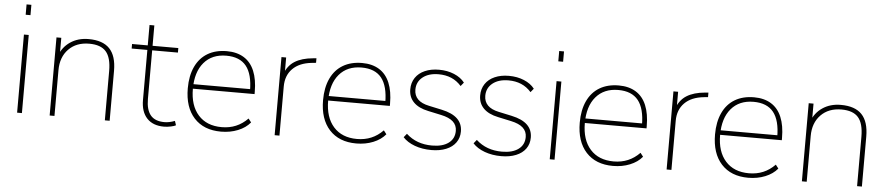

<svg xmlns="http://www.w3.org/2000/svg" viewBox="-43 -1030 6107 1320"><g transform="rotate(5 3010.5 -369.5)"><path d="M95.7 -747.1H128.9V-675.8H95.7ZM95.7 -539.1H128.9V0H95.7Z M320.3 -539.1H353.5V-411.1H339.8Q362.3 -474.6 415.5 -510.7Q468.8 -546.9 542 -546.9Q639.6 -546.9 687 -497.1Q734.4 -447.3 734.4 -344.7V0H701.2V-340.8Q701.2 -432.6 665 -474.1Q628.9 -515.6 548.8 -515.6Q460 -515.6 406.7 -460.9Q353.5 -406.2 353.5 -315.4V0H320.3Z M950.2 -162.1V-507.8H841.8V-539.1H950.2V-679.7H983.4V-539.1H1161.1V-507.8H983.4V-171.9Q983.4 -97.7 1014.2 -60.5Q1044.9 -23.4 1110.4 -23.4Q1143.6 -23.4 1181.6 -38.1L1191.4 -8.8Q1182.6 -2.9 1157.7 2.4Q1132.8 7.8 1109.4 7.8Q1033.2 7.8 991.7 -36.6Q950.2 -81.1 950.2 -162.1Z M1250 -269.5Q1250 -356.4 1279.3 -418.9Q1308.6 -481.4 1363.8 -514.2Q1418.9 -546.9 1496.1 -546.9Q1565.4 -546.9 1613.8 -517.1Q1662.1 -487.3 1686.5 -428.7Q1710.9 -370.1 1710.9 -285.2V-269.5H1267.6V-300.8H1698.2L1677.7 -288.1Q1677.7 -403.3 1632.8 -459.5Q1587.9 -515.6 1495.1 -515.6Q1396.5 -515.6 1340.8 -450.2Q1285.2 -384.8 1285.2 -268.6Q1285.2 -153.3 1343.3 -88.4Q1401.4 -23.4 1504.9 -23.4Q1558.6 -23.4 1603 -42Q1647.5 -60.5 1684.6 -98.6L1704.1 -73.2Q1672.9 -35.2 1619.6 -13.7Q1566.4 7.8 1502.9 7.8Q1383.8 7.8 1316.9 -65.4Q1250 -138.7 1250 -269.5Z M1873 -539.1H1905.3V-419.9H1893.6Q1916 -482.4 1964.4 -512.7Q2012.7 -543 2090.8 -549.8L2113.3 -551.8V-520.5L2085 -517.6Q1999 -508.8 1952.6 -461.9Q1906.2 -415 1906.2 -338.9V0H1873Z M2183.6 -269.5Q2183.6 -356.4 2212.9 -418.9Q2242.2 -481.4 2297.4 -514.2Q2352.5 -546.9 2429.7 -546.9Q2499 -546.9 2547.4 -517.1Q2595.7 -487.3 2620.1 -428.7Q2644.5 -370.1 2644.5 -285.2V-269.5H2201.2V-300.8H2631.8L2611.3 -288.1Q2611.3 -403.3 2566.4 -459.5Q2521.5 -515.6 2428.7 -515.6Q2330.1 -515.6 2274.4 -450.2Q2218.8 -384.8 2218.8 -268.6Q2218.8 -153.3 2276.9 -88.4Q2335 -23.4 2438.5 -23.4Q2492.2 -23.4 2536.6 -42Q2581.1 -60.5 2618.2 -98.6L2637.7 -73.2Q2606.4 -35.2 2553.2 -13.7Q2500 7.8 2436.5 7.8Q2317.4 7.8 2250.5 -65.4Q2183.6 -138.7 2183.6 -269.5Z M2757.8 -63.5 2778.3 -88.9Q2814.5 -55.7 2858.9 -39.6Q2903.3 -23.4 2957 -23.4Q3029.3 -23.4 3070.3 -53.7Q3111.3 -84 3111.3 -137.7Q3111.3 -176.8 3084 -201.7Q3056.6 -226.6 3001 -238.3L2910.2 -257.8Q2843.8 -271.5 2809.1 -306.6Q2774.4 -341.8 2774.4 -395.5Q2774.4 -441.4 2797.4 -475.6Q2820.3 -509.8 2862.3 -528.3Q2904.3 -546.9 2960 -546.9Q3017.6 -546.9 3064.5 -527.3Q3111.3 -507.8 3137.7 -473.6L3117.2 -448.2Q3086.9 -482.4 3047.9 -499Q3008.8 -515.6 2960 -515.6Q2891.6 -515.6 2850.6 -482.9Q2809.6 -450.2 2809.6 -396.5Q2809.6 -356.4 2835 -330.6Q2860.4 -304.7 2912.1 -293.9L3002.9 -274.4Q3075.2 -258.8 3110.8 -224.6Q3146.5 -190.4 3146.5 -136.7Q3146.5 -92.8 3123 -60.1Q3099.6 -27.3 3056.2 -9.8Q3012.7 7.8 2955.1 7.8Q2891.6 7.8 2839.8 -11.2Q2788.1 -30.3 2757.8 -63.5Z M3240.2 -63.5 3260.7 -88.9Q3296.9 -55.7 3341.3 -39.6Q3385.7 -23.4 3439.5 -23.4Q3511.7 -23.4 3552.7 -53.7Q3593.8 -84 3593.8 -137.7Q3593.8 -176.8 3566.4 -201.7Q3539.1 -226.6 3483.4 -238.3L3392.6 -257.8Q3326.2 -271.5 3291.5 -306.6Q3256.8 -341.8 3256.8 -395.5Q3256.8 -441.4 3279.8 -475.6Q3302.7 -509.8 3344.7 -528.3Q3386.7 -546.9 3442.4 -546.9Q3500 -546.9 3546.9 -527.3Q3593.8 -507.8 3620.1 -473.6L3599.6 -448.2Q3569.3 -482.4 3530.3 -499Q3491.2 -515.6 3442.4 -515.6Q3374 -515.6 3333 -482.9Q3292 -450.2 3292 -396.5Q3292 -356.4 3317.4 -330.6Q3342.8 -304.7 3394.5 -293.9L3485.4 -274.4Q3557.6 -258.8 3593.3 -224.6Q3628.9 -190.4 3628.9 -136.7Q3628.9 -92.8 3605.5 -60.1Q3582 -27.3 3538.6 -9.8Q3495.1 7.8 3437.5 7.8Q3374 7.8 3322.3 -11.2Q3270.5 -30.3 3240.2 -63.5Z M3771.5 -747.1H3804.7V-675.8H3771.5ZM3771.5 -539.1H3804.7V0H3771.5Z M3955.1 -269.5Q3955.1 -356.4 3984.4 -418.9Q4013.7 -481.4 4068.8 -514.2Q4124 -546.9 4201.2 -546.9Q4270.5 -546.9 4318.8 -517.1Q4367.2 -487.3 4391.6 -428.7Q4416 -370.1 4416 -285.2V-269.5H3972.7V-300.8H4403.3L4382.8 -288.1Q4382.8 -403.3 4337.9 -459.5Q4293 -515.6 4200.2 -515.6Q4101.6 -515.6 4045.9 -450.2Q3990.2 -384.8 3990.2 -268.6Q3990.2 -153.3 4048.3 -88.4Q4106.4 -23.4 4210 -23.4Q4263.7 -23.4 4308.1 -42Q4352.5 -60.5 4389.6 -98.6L4409.2 -73.2Q4377.9 -35.2 4324.7 -13.7Q4271.5 7.8 4208 7.8Q4088.9 7.8 4022 -65.4Q3955.1 -138.7 3955.1 -269.5Z M4578.1 -539.1H4610.4V-419.9H4598.6Q4621.1 -482.4 4669.4 -512.7Q4717.8 -543 4795.9 -549.8L4818.4 -551.8V-520.5L4790 -517.6Q4704.1 -508.8 4657.7 -461.9Q4611.3 -415 4611.3 -338.9V0H4578.1Z M4888.7 -269.5Q4888.7 -356.4 4918 -418.9Q4947.3 -481.4 5002.4 -514.2Q5057.6 -546.9 5134.8 -546.9Q5204.1 -546.9 5252.4 -517.1Q5300.8 -487.3 5325.2 -428.7Q5349.6 -370.1 5349.6 -285.2V-269.5H4906.2V-300.8H5336.9L5316.4 -288.1Q5316.4 -403.3 5271.5 -459.5Q5226.6 -515.6 5133.8 -515.6Q5035.2 -515.6 4979.5 -450.2Q4923.8 -384.8 4923.8 -268.6Q4923.8 -153.3 4981.9 -88.4Q5040 -23.4 5143.6 -23.4Q5197.3 -23.4 5241.7 -42Q5286.1 -60.5 5323.2 -98.6L5342.8 -73.2Q5311.5 -35.2 5258.3 -13.7Q5205.1 7.8 5141.6 7.8Q5022.5 7.8 4955.6 -65.4Q4888.7 -138.7 4888.7 -269.5Z M5511.7 -539.1H5544.9V-411.1H5531.2Q5553.7 -474.6 5606.9 -510.7Q5660.2 -546.9 5733.4 -546.9Q5831.1 -546.9 5878.4 -497.1Q5925.8 -447.3 5925.8 -344.7V0H5892.6V-340.8Q5892.6 -432.6 5856.4 -474.1Q5820.3 -515.6 5740.2 -515.6Q5651.4 -515.6 5598.1 -460.9Q5544.9 -406.2 5544.9 -315.4V0H5511.7Z"/></g></svg>

Font: Min Sans VF VF
Style: Regular
Weight: 400
Designer: Jinseong-Kim, NotoSansCJK, Nunito
Foundry: Jinseong-Kim
Version: Version 1.420;Glyphs 3.1.2 (3151)